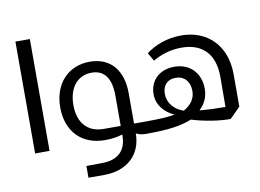

<svg xmlns="http://www.w3.org/2000/svg" viewBox="-91 -845 1614 1192"><g transform="rotate(-10 715.5 -249.5)"><path d="M74 -705V0H165V-705Z M775 -76H711V-268C711 -412 637 -502 506 -502C371 -502 277 -404 277 -254C277 -103 369 -6 517 -6C560 -6 597 -12 627 -22V-14C627 79 573 131 473 131L374 132V206H473C619 206 711 119 711 -14C728 -4 751 0 775 0ZM520 -76C418 -76 360 -143 360 -254C360 -365 418 -433 506 -433C588 -433 627 -373 627 -268V-76Z M1092 -564C1008 -564 927 -535 871 -491L901 -439C954 -471 1017 -489 1081 -489C1212 -490 1289 -414 1289 -270L1288 -79C1240 -79 1182 -81 1125 -86C1160 -118 1181 -161 1181 -213C1181 -313 1115 -380 1018 -380C924 -380 862 -321 862 -233C862 -168 904 -116 968 -87C924 -79 874 -76 775 -76H768C741 -76 717 -56 717 -39C717 -20 741 0 768 0H778C920 0 999 -13 1062 -39C1140 -15 1237 1 1307 0L1373 -66V-270C1373 -453 1257 -565 1092 -564ZM931 -223C931 -278 962 -311 1014 -311C1068 -311 1103 -273 1103 -213C1103 -165 1077 -128 1029 -101C971 -120 931 -167 931 -223Z"/></g></svg>

Font: Hejaz
Style: Regular
Weight: 400
Designer: Bandar Raffah (Arabic) and Santiago Orozco (Latin)
Foundry: Caramella and Typemade
Version: Version 1.010;hotconv 1.0.109;makeotfexe 2.5.65596